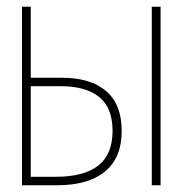

<svg xmlns="http://www.w3.org/2000/svg" viewBox="-20 -548 540 568"><path d="M45 0V-528H71V-318H163Q248 -318 294 -278.5Q340 -239 340 -161Q340 -81 290.5 -40.5Q241 0 149 0ZM429 0V-528H455V0ZM71 -25H145Q228 -25 270.5 -58Q313 -91 313 -161Q313 -229 273.5 -261Q234 -293 159 -293H71Z"/></svg>

Font: Noto Sans Mono ExtraCondensed Thin
Style: Regular
Weight: 100
Width: 2
Designer: Monotype Design Team
Foundry: Monotype Imaging Inc.
Version: Version 2.014; ttfautohint (v1.8.4.7-5d5b)